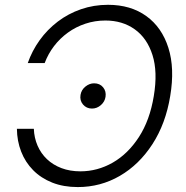

<svg xmlns="http://www.w3.org/2000/svg" viewBox="-20 -757 762 787"><path d="M298.8 9.8Q240.2 9.8 194.1 -8.5Q147.9 -26.9 115.7 -59.6Q83.5 -92.3 66.7 -135.7Q49.8 -179.2 49.3 -229H118.7Q120.1 -191.9 134 -159.9Q147.9 -127.9 172.6 -104.5Q197.3 -81.1 231.9 -67.9Q266.6 -54.7 309.6 -54.7Q379.4 -54.7 441.9 -90.3Q504.4 -126 549.3 -195.1Q594.2 -264.2 610.4 -363.3Q627 -462.4 605 -531.5Q583 -600.6 532.5 -636.7Q481.9 -672.9 412.1 -672.9Q369.1 -672.9 330.1 -659.9Q291 -647 258.3 -623.3Q225.6 -599.6 201.4 -567.9Q177.2 -536.1 163.1 -498.5H93.8Q111.3 -548.8 142.6 -592.3Q173.8 -635.7 216.8 -668.5Q259.8 -701.2 312 -719.2Q364.3 -737.3 422.9 -737.3Q515.6 -737.3 579.6 -691.2Q643.6 -645 670.2 -561Q696.8 -477.1 677.7 -363.3Q659.2 -250 604.7 -166Q550.3 -82 471.2 -36.1Q392.1 9.8 298.8 9.8ZM356.9 -312Q334.5 -312 320.3 -328.6Q306.2 -345.2 310.1 -368.2Q313.5 -388.7 330.1 -402.1Q346.7 -415.5 365.7 -415.5Q389.2 -415.5 402.6 -399.2Q416 -382.8 412.6 -360.4Q409.7 -340.3 393.6 -326.2Q377.4 -312 356.9 -312Z"/></svg>

Font: Inter 17pt Light
Style: Italic
Weight: 300
Italic angle: -9.3988°
Version: Version 4.001;git-66647c0bb